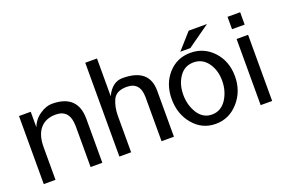

<svg xmlns="http://www.w3.org/2000/svg" viewBox="-97 -1074 2134 1429"><g transform="rotate(-20 970.0 -360.0)"><path d="M420 3H513V-345Q513 -537 311 -538Q263 -538 214 -504Q164 -471 142 -413V-536H49V3H142V-255Q142 -353 186 -403Q229 -453 309 -453Q420 -453 420 -319Z M982 3H1080V-362Q1080 -538 869 -538Q787 -538 741 -441V-740H648V3H741V-284Q741 -355 766 -410Q792 -466 875 -466Q982 -466 982 -345Z M1341 -575H1420L1598 -701H1453ZM1588 -463Q1515 -542 1408 -542Q1300 -542 1230 -463Q1160 -384 1160 -265Q1160 -146 1230 -63Q1300 20 1407 20Q1514 20 1587 -63Q1661 -146 1661 -265Q1661 -384 1588 -463ZM1293 -408Q1334 -467 1405 -467Q1476 -467 1518 -408Q1560 -350 1560 -267Q1560 -184 1518 -119Q1475 -55 1404 -55Q1333 -55 1292 -120Q1252 -184 1252 -266Q1252 -349 1293 -408Z M1760 -601H1860V-699H1760ZM1767 3H1858V-521H1767Z"/></g></svg>

Font: Sawarabi Gothic
Style: Regular
Weight: 400
Designer: mshio (mshio@users.sourceforge.jp)
Version: Version 20141215